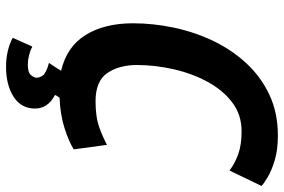

<svg xmlns="http://www.w3.org/2000/svg" viewBox="-172 -577 939 635"><g transform="rotate(90 297.5 -259.5)"><path d="M201 190Q174 190 150 184.5Q126 179 105 168L134 103Q147 110 163 114Q179 118 194 118Q220 118 228.5 107.5Q237 97 237 90Q237 78 229 67.5Q221 57 188 48Q195 38 201.5 28Q208 18 214 8Q134 -11 95.5 -73.5Q57 -136 57 -230Q57 -297 71.5 -365.5Q86 -434 115.5 -495.5Q145 -557 189.5 -605Q234 -653 293.5 -681Q353 -709 428 -709Q476 -709 510.5 -698.5Q545 -688 566.5 -675Q588 -662 595 -655L544 -549Q522 -566 491 -577.5Q460 -589 414 -589Q359 -589 318 -557.5Q277 -526 249.5 -474.5Q222 -423 208.5 -362Q195 -301 195 -243Q195 -184 221.5 -145Q248 -106 315 -106Q367 -106 401.5 -118.5Q436 -131 459 -144L474 -34Q449 -18 404 -3.5Q359 11 303 13Q301 17 298.5 20Q296 23 294 28Q318 41 328.5 57.5Q339 74 339 94Q339 140 300 165Q261 190 201 190Z"/></g></svg>

Font: Ubuntu Sans Mono
Style: Bold Italic
Weight: 700
Italic angle: -13.5°
Monospace: yes
Designer: Dalton Maag Ltd
Foundry: Dalton Maag Ltd
Version: Version 1.006